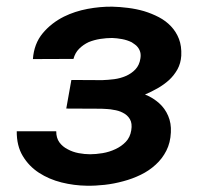

<svg xmlns="http://www.w3.org/2000/svg" viewBox="-20 -558 627 587"><path d="M290.5 -225.6Q299.3 -225.1 308.6 -224.6Q317.9 -224.1 326.7 -222.2Q334.5 -221.2 341.8 -219Q349.1 -216.8 355.5 -213.4Q369.6 -206.5 377.2 -193.6Q384.8 -180.7 381.3 -159.7Q377.9 -138.2 364.5 -124.3Q351.1 -110.4 333 -102.1Q314.5 -93.3 293.7 -89.8Q272.9 -86.4 255.4 -86.4Q238.8 -86.4 220.5 -89.8Q202.1 -93.3 187 -101.6Q171.4 -109.4 161.6 -122.8Q151.9 -136.2 151.9 -156.7H31.2Q30.8 -112.3 49.6 -81.1Q68.4 -49.8 99.1 -29.8Q129.9 -9.8 168.2 -0.2Q206.5 9.3 245.1 9.8Q271 10.3 299.8 7.1Q328.6 3.9 356.9 -3.9Q384.8 -11.2 410.4 -23.7Q436 -36.1 456.1 -54.7Q476.1 -72.8 488.5 -97.2Q501 -121.6 502.4 -153.3Q503.9 -181.2 494.1 -203.9Q484.4 -226.6 466.3 -242.7Q457.5 -250.5 446.8 -257.3Q436 -264.2 423.3 -269Q442.9 -277.3 462.2 -288.3Q481.4 -299.3 497.1 -313.5Q512.2 -327.6 522.5 -345.9Q532.7 -364.3 534.2 -387.7Q535.6 -417 527.1 -439Q518.6 -460.9 502.9 -477.5Q487.3 -494.1 465.8 -505.4Q444.3 -516.6 420.4 -523.9Q396.5 -530.8 371.3 -533.9Q346.2 -537.1 323.2 -537.6Q286.6 -538.1 247.6 -530.8Q208.5 -523.4 175.8 -507.3Q136.7 -487.8 110.4 -456.1Q84 -424.3 80.6 -377.4L204.6 -377.9Q209.5 -396.5 221.9 -408.9Q234.4 -421.4 251 -429.2Q267.6 -436 286.6 -439Q305.7 -441.9 322.8 -441.9Q336.9 -441.4 353 -438.5Q369.1 -435.5 382.8 -428.7Q387.7 -425.3 392.3 -422.1Q397 -418.9 400.4 -414.6Q406.2 -407.7 408.7 -398.9Q411.1 -390.1 409.2 -378.9Q406.2 -358.9 394 -345.9Q381.8 -333 364.7 -325.7Q348.1 -318.4 328.9 -315.9Q309.6 -313.5 292.5 -313L198.2 -313.5L182.6 -226.1Z"/></svg>

Font: Roboto Mono SemiBold
Style: Italic
Weight: 600
Italic angle: -10°
Monospace: yes
Designer: Google
Version: Version 3.000